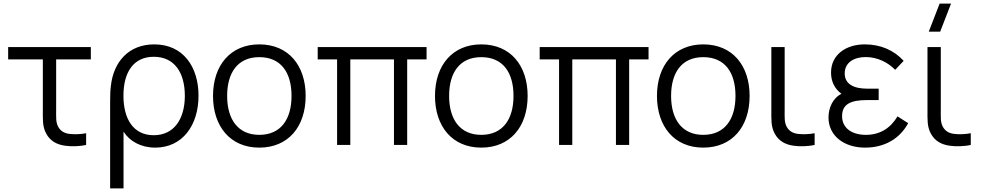

<svg xmlns="http://www.w3.org/2000/svg" viewBox="-20 -800 5416 1060"><path d="M339.5 4.5C372 9.5 420 8.5 455.5 0V-64.5C427.5 -59 394.5 -57.5 366 -60.5C337.5 -63.5 315.5 -74.5 301 -100.5C287.5 -126.5 290 -152.5 290 -198.5V-472H481.5V-540H25V-472H216.5V-195.5C216.5 -140 214 -102.5 234.5 -63.5C257.5 -20 295.5 -1.5 339.5 4.5Z M588 -237.5V240H662V-73.5C695 -20.5 758 15 837 15C987.5 15 1076 -108.5 1076 -271.5C1076 -431.5 991 -555 831.5 -555C690.5 -555 606 -458.5 592 -324.5C589 -302.5 588 -273.5 588 -237.5ZM661.5 -271.5C661.5 -398 714.5 -486.5 829 -486.5C945 -486.5 1000.5 -396.5 1000.5 -271C1000.5 -145.5 942.5 -53.5 829 -53.5C715 -53.5 661.5 -144.5 661.5 -271.5Z M1411.5 15C1571.5 15 1667.5 -100.5 1667.5 -270.5C1667.5 -437.5 1573.5 -555 1411.5 -555C1253.5 -555 1156 -440.5 1156 -270.5C1156 -103 1250.5 15 1411.5 15ZM1234 -270.5C1234 -396.5 1290.5 -484.5 1411.5 -484.5C1530.5 -484.5 1589.5 -400.5 1589.5 -270.5C1589.5 -143 1531.5 -55.5 1411.5 -55.5C1294.5 -55.5 1234 -140.5 1234 -270.5Z M1841 0H1914V-472H2155V0H2228V-472H2335V-540H1734V-472H1841Z M2637 15C2797 15 2893 -100.5 2893 -270.5C2893 -437.5 2799 -555 2637 -555C2479 -555 2381.5 -440.5 2381.5 -270.5C2381.5 -103 2476 15 2637 15ZM2459.5 -270.5C2459.5 -396.5 2516 -484.5 2637 -484.5C2756 -484.5 2815 -400.5 2815 -270.5C2815 -143 2757 -55.5 2637 -55.5C2520 -55.5 2459.5 -140.5 2459.5 -270.5Z M3066.5 0H3139.5V-472H3380.5V0H3453.5V-472H3560.5V-540H2959.5V-472H3066.5Z M3862.5 15C4022.5 15 4118.5 -100.5 4118.5 -270.5C4118.5 -437.5 4024.5 -555 3862.5 -555C3704.5 -555 3607 -440.5 3607 -270.5C3607 -103 3701.5 15 3862.5 15ZM3685 -270.5C3685 -396.5 3741.5 -484.5 3862.5 -484.5C3981.5 -484.5 4040.5 -400.5 4040.5 -270.5C4040.5 -143 3982.5 -55.5 3862.5 -55.5C3745.5 -55.5 3685 -140.5 3685 -270.5Z M4361.5 4.5C4394 9.5 4442 8.5 4477.5 0V-64.5C4449.5 -59 4416.5 -57.5 4388 -60.5C4359.5 -63.5 4337.5 -74.5 4323 -100.5C4309.5 -126.5 4312 -152.5 4312 -198.5V-540H4238.5V-195.5C4238.5 -140 4236 -102.5 4256.5 -63.5C4279.5 -20 4317.5 -1.5 4361.5 4.5Z M4756 15C4865 15 4947.5 -35 4994 -120L4935 -157.5C4895.5 -91 4836.5 -55.5 4760.5 -55.5C4681 -55.5 4629 -94.5 4629 -158.5C4629 -224.5 4675 -247.5 4767 -247.5H4831V-310.5H4768C4693 -310.5 4643.5 -336 4643.5 -394.5C4643.5 -456 4696 -485 4759.5 -485C4823.5 -485 4883 -455.5 4922 -414.5L4969 -464C4915 -523 4842 -555 4754 -555C4650 -555 4568 -497.5 4568 -399.5C4568 -349 4588.5 -310 4625.5 -282C4577 -258 4554 -203.5 4554 -151.5C4554 -48.5 4642 15 4756 15Z M5223.5 4.5C5256 9.5 5304 8.5 5339.5 0V-64.5C5311.5 -59 5278.5 -57.5 5250 -60.5C5221.5 -63.5 5199.5 -74.5 5185 -100.5C5171.5 -126.5 5174 -152.5 5174 -198.5V-540H5100.5V-195.5C5100.5 -140 5098 -102.5 5118.5 -63.5C5141.5 -20 5179.5 -1.5 5223.5 4.5ZM5107.5 -625H5170.5L5230.5 -780H5167.5Z"/></svg>

Font: Eudonet
Style: Regular
Weight: 400
Designer: Mikhail Sharanda
Foundry: Mikhail Sharanda
Version: Version 4.503;Glyphs 3.1.2 (3151)